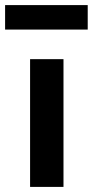

<svg xmlns="http://www.w3.org/2000/svg" viewBox="-42 -733 364 753"><path d="M76 0V-501H207V0ZM-22 -617V-713H302V-617Z"/></svg>

Font: Nunito Sans 7pt SemiCondensed
Style: Bold
Weight: 700
Width: 4
Designer: Vernon Adams
Foundry: Vernon Adams
Version: Version 3.101;gftools[0.9.27]